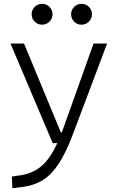

<svg xmlns="http://www.w3.org/2000/svg" viewBox="-20 -744 626 998"><path d="M44.4 234.4 41.5 173.8 90.3 166.5Q151.4 156.7 195.8 119.1Q240.2 81.5 277.8 0H253.9L34.7 -517.6H105L296.4 -55.2H300.8Q303.7 -62.5 306.6 -70.3L466.3 -517.6H536.6L358.9 -45.9Q323.7 47.4 286.9 104.5Q250 161.6 205.3 190.4Q160.6 219.2 102.1 227.1ZM403.8 -615.7Q381.3 -615.7 365.5 -631.6Q349.6 -647.5 349.6 -669.9Q349.6 -692.4 365.5 -708.3Q381.3 -724.1 403.8 -724.1Q426.3 -724.1 442.1 -708.3Q458 -692.4 458 -669.9Q458 -647.5 442.1 -631.6Q426.3 -615.7 403.8 -615.7ZM198.7 -615.7Q176.3 -615.7 160.4 -631.6Q144.5 -647.5 144.5 -669.9Q144.5 -692.4 160.4 -708.3Q176.3 -724.1 198.7 -724.1Q221.2 -724.1 237.1 -708.3Q252.9 -692.4 252.9 -669.9Q252.9 -647.5 237.1 -631.6Q221.2 -615.7 198.7 -615.7Z"/></svg>

Font: Caskaydia Cove Light
Style: Regular
Weight: 300
Monospace: yes
Designer: Aaron Bell
Foundry: Saja Typeworks
Version: Version 4.300; ttfautohint (v1.8.3)